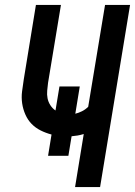

<svg xmlns="http://www.w3.org/2000/svg" viewBox="-20 -755 545 775"><path d="M283 0 318 -214Q305 -210 293 -208Q281 -206 269 -205L256 -126H174L188 -212Q165 -218 144 -228.5Q123 -239 107.5 -255Q92 -271 82.5 -292.5Q73 -314 69.5 -337.5Q66 -361 69 -385.5Q72 -410 76 -435L125 -735H226L174 -421Q172 -405 170.5 -389Q169 -373 172 -358Q175 -343 183.5 -330Q192 -317 204 -309L220 -406H302L284 -296Q297 -299 311 -306Q325 -313 336 -324L404 -735H505L384 0Z"/></svg>

Font: Iosevka Term Curly SmBd Obl
Style: Regular
Weight: 600
Italic angle: -9°
Designer: Belleve Invis
Foundry: Belleve Invis
Version: Version 32.3.0